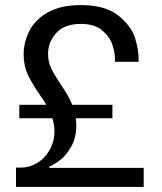

<svg xmlns="http://www.w3.org/2000/svg" viewBox="-20 -735 638 755"><path d="M545 -75V0H43V-76H64Q95 -76 125 -93.5Q155 -111 174.5 -144Q194 -177 194 -219Q194 -244 186 -270H56V-323H162Q154 -337 136 -363Q105 -408 89 -442.5Q73 -477 73 -521Q73 -569 95.5 -613.5Q118 -658 168.5 -686.5Q219 -715 297 -715Q396 -715 447 -672.5Q498 -630 511.5 -584Q525 -538 525 -507V-492H432V-504Q432 -528 422 -559Q412 -590 382 -615.5Q352 -641 298 -641Q233 -641 201 -605Q169 -569 169 -523Q169 -492 181.5 -466Q194 -440 219 -403Q222 -399 237.5 -374.5Q253 -350 264 -323H422V-270H278Q280 -252 280 -243Q280 -192 259 -156.5Q238 -121 214 -103.5Q190 -86 174 -80V-75Z"/></svg>

Font: Be Vietnam
Style: Regular
Weight: 400
Designer: Gabriel Lam
Foundry: TypeRant
Version: Version 4.000